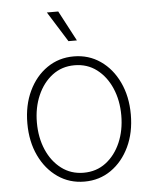

<svg xmlns="http://www.w3.org/2000/svg" viewBox="-54 -806 693 863"><g transform="rotate(-5 292.5 -374.0)"><path d="M292.5 11.7Q225.1 11.7 172.4 -24.9Q119.6 -61.5 89.4 -125.2Q59.1 -189 59.1 -271Q59.1 -353 89.4 -416.7Q119.6 -480.5 172.4 -516.8Q225.1 -553.2 292.5 -553.2Q359.9 -553.2 412.6 -516.8Q465.3 -480.5 495.6 -416.5Q525.9 -352.5 525.9 -271Q525.9 -189 495.6 -125.2Q465.3 -61.5 412.8 -24.9Q360.4 11.7 292.5 11.7ZM292.5 -28.3Q350.1 -28.3 392.8 -60.8Q435.5 -93.3 459.2 -148.2Q482.9 -203.1 482.9 -271Q482.9 -338.4 459.2 -393.3Q435.5 -448.2 392.8 -480.7Q350.1 -513.2 292.5 -513.2Q235.4 -513.2 192.6 -480.7Q149.9 -448.2 126 -393.3Q102.1 -338.4 102.1 -271Q102.1 -203.1 125.7 -148.2Q149.4 -93.3 192.4 -60.8Q235.4 -28.3 292.5 -28.3ZM275.4 -623.5 189.9 -760.3H241.2L313.5 -623.5Z"/></g></svg>

Font: Inter Extra Light
Style: Regular
Weight: 200
Designer: Rasmus Andersson
Foundry: rsms
Version: Version 4.000;git-3c8e0fc